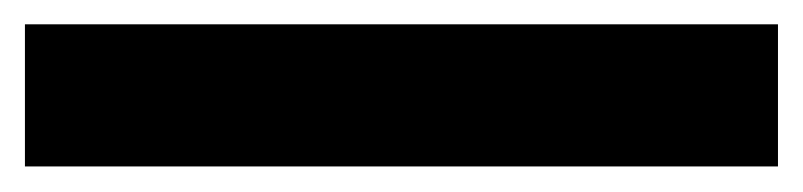

<svg xmlns="http://www.w3.org/2000/svg" viewBox="-22 6 644 154"><path d="M-2 139.5V25.5H602V139.5Z"/></svg>

Font: Spline Sans Mono
Style: Bold
Weight: 700
Designer: Eben Sorkin, Mirko Velimirovic
Foundry: Sorkin Type
Version: Version 1.004